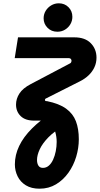

<svg xmlns="http://www.w3.org/2000/svg" viewBox="-20 -926 604 1162"><path d="M219 216Q170 216 136.5 195.5Q103 175 86.5 141Q70 107 70 69Q70 12 96 -42.5Q122 -97 173.5 -148.5Q225 -200 299 -247L365 -163Q308 -131 272.5 -94.5Q237 -58 220.5 -22.5Q204 13 204 42Q204 63 212.5 76.5Q221 90 240 90Q260 90 275.5 76.5Q291 63 301.5 40Q312 17 317.5 -11Q323 -39 323 -67Q323 -99 314 -129Q305 -159 288 -177Q273 -188 259 -192Q245 -196 228 -196H187Q133 -196 105 -223.5Q77 -251 77 -293Q77 -328 97.5 -360Q118 -392 166 -417L405 -543Q409 -545 410.5 -549Q412 -553 413 -557Q413 -564 409 -569Q405 -574 397 -574H69L89 -700H430Q495 -700 529.5 -664.5Q564 -629 564 -577Q564 -546 551.5 -519Q539 -492 516.5 -470.5Q494 -449 464 -434L258 -330Q255 -329 253.5 -326.5Q252 -324 252 -322Q252 -314 260 -314H264Q338 -299 380 -268.5Q422 -238 439.5 -192Q457 -146 457 -83Q457 -30 441 23Q425 76 394 119.5Q363 163 319 189.5Q275 216 219 216ZM327 -734Q291 -734 267.5 -758Q244 -782 244 -815Q244 -840 256.5 -860.5Q269 -881 290 -893.5Q311 -906 336 -906Q371 -906 394.5 -882.5Q418 -859 418 -824Q418 -800 406 -779.5Q394 -759 373.5 -746.5Q353 -734 327 -734Z"/></svg>

Font: MuseoModerno Thin SemiBold
Style: Italic
Weight: 600
Italic angle: -9°
Version: Version 1.003